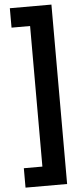

<svg xmlns="http://www.w3.org/2000/svg" viewBox="-67 -834 471 1113"><g transform="rotate(-5 169.0 -278.0)"><path d="M35 244V131H143V-687H35V-800H277V244Z"/></g></svg>

Font: Noto Sans Malayalam ExtraCondensed ExtraBold
Style: Regular
Weight: 800
Width: 2
Designer: Jelle Bosma - Monotype Design Team
Foundry: Monotype Imaging Inc.
Version: Version 2.104; ttfautohint (v1.8.4.7-5d5b)